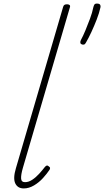

<svg xmlns="http://www.w3.org/2000/svg" viewBox="-20 -1039 583 1074"><path d="M113 15Q79 15 65.5 -13Q52 -41 69 -98L333 -1000Q335 -1008 340 -1011.5Q345 -1015 355 -1015Q364 -1015 369 -1011Q374 -1007 371 -998L108 -100Q97 -62 98 -41Q99 -20 120 -20Q140 -20 160.5 -33.5Q181 -47 199.5 -67.5Q218 -88 231 -105Q237 -112 242 -113Q247 -114 252 -109Q260 -104 260 -99Q260 -94 257 -89Q243 -68 221 -43.5Q199 -19 170.5 -2Q142 15 113 15ZM439 -790Q431 -793 429.5 -799Q428 -805 432 -814Q445 -838 458 -869.5Q471 -901 483.5 -934.5Q496 -968 502 -998Q504 -1006 507.5 -1012.5Q511 -1019 522 -1019Q536 -1019 540 -1012.5Q544 -1006 542 -998Q535 -966 521 -930Q507 -894 491.5 -860.5Q476 -827 462 -803Q458 -795 453.5 -791.5Q449 -788 439 -790Z"/></svg>

Font: Playwrite AU QLD Thin
Style: Regular
Weight: 250
Designer: Veronika Burian, José Scaglione
Foundry: TypeTogether
Version: Version 1.002